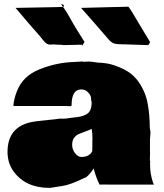

<svg xmlns="http://www.w3.org/2000/svg" viewBox="-20 -909 809 947"><path d="M720.7 -111.8 720.2 -107.4V-97.2Q720.2 -50.8 734.4 -9.3L739.3 1.5H518.6L501 1Q481.4 1 471.2 1.5Q455.6 -27.8 441.4 -78.6Q435.1 -65.4 419.7 -48.6Q404.3 -31.7 397 -31.7Q325.2 3.4 287.1 8.3Q231.4 17.6 227.3 17.6Q223.1 17.6 223.1 17.6Q106.4 17.6 46.9 -63.5Q17.1 -105 17.1 -159.7Q17.1 -278.3 127.4 -305.2Q155.8 -312 236.8 -319.3L252.9 -320.8L275.4 -324.2L280.3 -323.7H292Q308.6 -323.7 317.9 -326.2L344.2 -329.6Q411.6 -334.5 425.3 -365.7Q432.1 -381.3 432.1 -405.3Q429.2 -410.2 429.2 -423.8Q429.2 -437.5 415.3 -452.6Q401.4 -467.8 382.3 -467.8H379.9Q333 -467.8 333 -388.2Q330.6 -384.3 325 -385.3Q319.3 -386.2 297.9 -386.2H45.9Q48.3 -420.9 63.5 -459Q92.3 -534.2 175 -567.1Q257.8 -600.1 339.4 -603L368.7 -604.5L384.3 -606Q387.2 -606 390.1 -604.5H396.5L418.5 -605.5Q425.3 -605.5 449.2 -602.1L463.4 -600.1Q466.8 -599.6 474.1 -599.6Q481.4 -599.6 504.9 -596.4Q528.3 -593.3 563.2 -579.6Q598.1 -565.9 622.3 -547.9Q646.5 -529.8 664.1 -504.4Q697.3 -456.5 708 -400.1Q718.8 -343.8 718.8 -275.4Q722.2 -264.2 722.2 -254.9L719.7 -221.2V-164.6Q720.2 -163.6 720.2 -156.2L719.2 -123V-118.7Q720.7 -116.2 720.7 -111.8ZM435.5 -210.9 436 -226.6Q436 -251 432.1 -273.4Q421.4 -267.6 400.9 -260.3Q380.4 -252.9 368.2 -247.8Q356 -242.7 345.9 -229.7Q335.9 -216.8 335.9 -194.3Q335.9 -171.9 350.3 -153.3Q364.7 -134.8 381.8 -134.8Q418.5 -134.8 434.1 -161.1L435.1 -166L435.5 -196.3ZM57.1 -870.1 261.7 -874Q274.4 -874 278.8 -874.5H284.7L290.5 -875Q297.4 -867.2 312 -843.8L317.4 -833.5V-834L339.4 -795.4Q353 -771 397 -702.1L387.7 -687Q382.8 -688.5 377 -688.5L295.4 -686.5Q283.2 -688.5 269.8 -688.5Q256.3 -688.5 247.1 -689.9Q240.2 -689 224.9 -689Q209.5 -689 190.9 -712.9L178.7 -728.5Q125.5 -788.1 57.1 -869.6ZM381.8 -870.1 510.3 -873.5 575.7 -875 613.3 -876Q628.4 -856.4 639.2 -836.4L720.7 -700.7L711.4 -686.5L606.4 -689.9L594.7 -690.4H585Q553.2 -690.4 540.5 -695.3Q527.8 -700.2 513.7 -716.8Q454.6 -786.1 380.9 -868.7Q381.3 -868.7 381.3 -869.6ZM281.2 -889.2 294.4 -884.8V-875H292Q288.1 -875 281.2 -889.2ZM385.3 -681.6Q386.2 -683.6 386.2 -684.1L388.7 -687Q389.2 -686.5 390.1 -686.5ZM56.6 -870.1 57.1 -869.6H56.2Z"/></svg>

Font: Bowlby One
Style: Regular
Weight: 400
Designer: vernon adams
Foundry: vernon adams
Version: Version 1.000